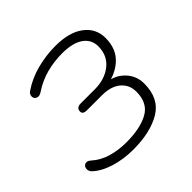

<svg xmlns="http://www.w3.org/2000/svg" viewBox="-135 -616 747 747"><g transform="rotate(-45 238.5 -242.0)"><path d="M194 8Q142 8 95.5 -6Q49 -20 20 -47Q14 -53 12.5 -60Q11 -67 13 -73.5Q15 -80 20 -83.5Q25 -87 32 -86.5Q39 -86 47 -79Q76 -53 114 -42Q152 -31 195 -31Q272 -31 317 -56Q362 -81 362 -143Q362 -181 334.5 -204.5Q307 -228 256 -228H173Q163 -228 157.5 -232Q152 -236 152 -243Q152 -254 158.5 -259Q165 -264 175 -264H254Q309 -264 345.5 -293Q382 -322 382 -373Q382 -410 351.5 -431.5Q321 -453 263 -453Q219 -453 177 -442Q135 -431 96 -405Q85 -398 76.5 -399.5Q68 -401 63.5 -407.5Q59 -414 61 -423Q63 -432 72 -438Q113 -466 163.5 -479Q214 -492 264 -492Q341 -492 383 -460Q425 -428 425 -376Q425 -314 385 -279.5Q345 -245 286 -240L288 -252Q341 -252 373.5 -220.5Q406 -189 406 -144Q406 -62 347.5 -27Q289 8 194 8Z"/></g></svg>

Font: Nunito ExtraLight
Style: Italic
Weight: 200
Italic angle: -9°
Designer: Vernon Adams
Foundry: Vernon Adams
Version: Version 3.602